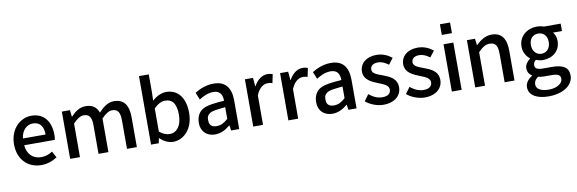

<svg xmlns="http://www.w3.org/2000/svg" viewBox="-65 -1375 6610 2200"><g transform="rotate(-10 3240.5 -275.0)"><path d="M315 13C387 13 450 -10 501 -45L461 -118C421 -91 379 -77 330 -77C234 -77 169 -140 160 -245H517C520 -260 522 -279 522 -303C522 -459 444 -564 298 -564C169 -564 47 -454 47 -274C47 -93 166 13 315 13ZM159 -324C170 -420 232 -474 300 -474C380 -474 423 -420 423 -324Z M652 0H766V-390C812 -440 853 -465 890 -465C954 -465 982 -428 982 -332V0H1097V-390C1143 -440 1184 -465 1221 -465C1285 -465 1313 -428 1313 -332V0H1428V-346C1428 -487 1376 -564 1259 -564C1190 -564 1136 -523 1080 -463C1056 -527 1012 -564 928 -564C860 -564 805 -524 758 -473H755L746 -550H652Z M1849 13C1973 13 2086 -96 2086 -284C2086 -453 2007 -564 1868 -564C1808 -564 1751 -533 1704 -492L1707 -586V-797H1593V0H1683L1694 -57H1697C1744 -12 1798 13 1849 13ZM1827 -82C1792 -82 1750 -95 1707 -132V-401C1752 -446 1795 -468 1838 -468C1930 -468 1967 -399 1967 -282C1967 -153 1907 -82 1827 -82Z M2337 13C2405 13 2461 -17 2512 -60H2515L2525 0H2619V-331C2619 -480 2556 -564 2419 -564C2331 -564 2256 -532 2199 -496L2233 -412C2280 -443 2339 -470 2399 -470C2480 -470 2504 -415 2504 -350C2391 -342 2308 -333 2252 -302C2195 -267 2175 -207 2175 -146C2175 -49 2242 13 2337 13ZM2372 -78C2323 -78 2286 -98 2286 -154C2286 -177 2282 -203 2311 -230C2346 -262 2398 -262 2504 -275V-139C2459 -98 2420 -78 2372 -78Z M2782 0H2896V-343C2931 -430 2985 -461 3030 -461C3053 -461 3066 -459 3085 -452L3106 -552C3089 -560 3071 -564 3044 -564C2984 -564 2927 -523 2888 -451H2885L2876 -550H2782Z M3191 0H3305V-343C3340 -430 3394 -461 3439 -461C3462 -461 3475 -459 3494 -452L3515 -552C3498 -560 3480 -564 3453 -564C3393 -564 3336 -523 3297 -451H3294L3285 -550H3191Z M3702 13C3770 13 3826 -17 3877 -60H3880L3890 0H3984V-331C3984 -480 3921 -564 3784 -564C3696 -564 3621 -532 3564 -496L3598 -412C3645 -443 3704 -470 3764 -470C3845 -470 3869 -415 3869 -350C3756 -342 3673 -333 3617 -302C3560 -267 3540 -207 3540 -146C3540 -49 3607 13 3702 13ZM3737 -78C3688 -78 3651 -98 3651 -154C3651 -177 3647 -203 3676 -230C3711 -262 3763 -262 3869 -275V-139C3824 -98 3785 -78 3737 -78Z M4297 13C4433 13 4506 -62 4506 -154C4506 -258 4421 -292 4344 -321C4284 -343 4227 -361 4227 -408C4227 -447 4255 -476 4315 -476C4362 -476 4399 -456 4438 -428L4492 -499C4447 -534 4389 -564 4313 -564C4192 -564 4118 -495 4118 -403C4118 -309 4203 -272 4275 -243C4335 -219 4397 -199 4397 -148C4397 -105 4368 -74 4300 -74C4240 -74 4193 -98 4144 -137L4090 -63C4143 -19 4221 13 4297 13Z M4777 13C4913 13 4986 -62 4986 -154C4986 -258 4901 -292 4824 -321C4764 -343 4707 -361 4707 -408C4707 -447 4735 -476 4795 -476C4842 -476 4879 -456 4918 -428L4972 -499C4927 -534 4869 -564 4793 -564C4672 -564 4598 -495 4598 -403C4598 -309 4683 -272 4755 -243C4815 -219 4877 -199 4877 -148C4877 -105 4848 -74 4780 -74C4720 -74 4673 -98 4624 -137L4570 -63C4623 -19 4701 13 4777 13Z M5092 -783V-659H5210V-783ZM5207 0V-550H5093V0Z M5365 0H5479V-390C5528 -439 5563 -465 5614 -465C5679 -465 5707 -428 5707 -332V0H5822V-346C5822 -487 5770 -564 5653 -564C5578 -564 5522 -523 5471 -474H5468L5459 -550H5365Z M6177 247C6354 247 6465 162 6465 55C6465 -41 6400 -79 6267 -79H6166C6095 -79 6074 -100 6074 -133C6074 -160 6085 -175 6104 -191C6132 -180 6158 -174 6181 -174C6296 -174 6387 -243 6387 -363C6387 -406 6372 -441 6351 -464H6456V-550H6261C6240 -558 6212 -564 6181 -564C6067 -564 5968 -490 5968 -366C5968 -301 6003 -249 6040 -220V-216C6009 -193 5979 -157 5979 -114C5979 -69 6001 -40 6029 -23V-18C5978 13 5949 55 5949 102C5949 198 6045 247 6177 247ZM6181 -248C6124 -248 6077 -293 6077 -366C6077 -442 6121 -483 6181 -483C6241 -483 6285 -442 6285 -366C6285 -293 6238 -248 6181 -248ZM6194 171C6102 171 6047 141 6047 85C6047 57 6061 29 6094 5C6119 10 6143 13 6168 13H6251C6319 13 6354 26 6354 73C6354 125 6290 171 6194 171Z"/></g></svg>

Font: Spoqa Han Sans Neo Medium
Style: Regular
Weight: 500
Designer: [Spoqa Han Sans Neo] Dong-huui Kim  Younghwa Kang  Yujin Lee  [Noto Sans] Ryoko NISHIZUKA  (kana & ideographs); Paul D. 
Foundry: Spoqa (http://www.spoqa-han-sans.com)
Version: Version 1.000